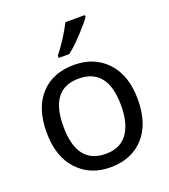

<svg xmlns="http://www.w3.org/2000/svg" viewBox="-141 -868 866 981"><g transform="rotate(-20 292.5 -378.0)"><path d="M434 -766V-756Q414 -727 369.5 -679.5Q325 -632 291 -606H233V-618Q289 -689 328 -766ZM541 -269Q541 -137 474 -63.5Q407 10 291 10Q182 10 113.5 -64Q45 -138 45 -269Q45 -401 111.5 -473.5Q178 -546 294 -546Q405 -546 473 -472.5Q541 -399 541 -269ZM136 -269Q136 -63 293 -63Q372 -63 411 -117Q450 -171 450 -269Q450 -472 292 -472Q136 -472 136 -269Z"/></g></svg>

Font: Advent Sans Logo
Style: Regular
Weight: 400
Designer: Types & Symbols
Foundry: Types & Symbols
Version: Version 1.002